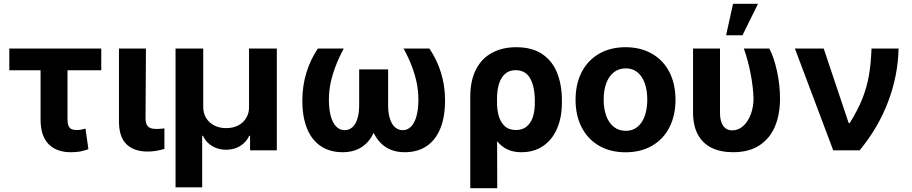

<svg xmlns="http://www.w3.org/2000/svg" viewBox="-20 -783 4748 1000"><path d="M507.4 -417.2H28.5V-530.3H507.4ZM331.6 -530.3V-159.7Q331.6 -139 337.2 -127Q342.8 -115 352.7 -110.4Q362.7 -105.8 377.7 -105.8Q392.2 -105.8 403.7 -108Q415.1 -110.2 425.2 -113.3L440.5 -6Q416.8 2.5 396.7 6.1Q376.5 9.8 349 9.8Q273.5 9.8 232.4 -33Q191.3 -75.7 191.3 -160.3V-530.3Z M740.1 -530.3 738 -164.9Q738.6 -144.6 744.9 -132.8Q751.2 -121 763.5 -116.1Q775.8 -111.3 794.6 -111.3Q809.6 -111.3 828.3 -113.4Q833.6 -114.2 836.3 -114.2V-7.4Q816.2 -1.2 794.6 2.5Q772.9 6.3 749.4 6.3Q678.4 6.3 639.3 -31.1Q600.3 -68.4 599.7 -147.9V-530.3Z M894.3 -530.3H1038.5V-226.1Q1038.5 -194 1053.5 -168.8Q1068.6 -143.5 1095.8 -129.6Q1122.9 -115.7 1157.7 -115.7Q1193.3 -115.7 1220.4 -129.6Q1247.5 -143.5 1262.5 -168.8Q1277.6 -194 1277 -226.1V-530.3H1421.8V0H1282.5V-75.8H1278.2Q1262.1 -41.4 1230.3 -22.2Q1198.5 -3 1157.6 -3Q1117.1 -3 1085.1 -22.2Q1053 -41.4 1036.9 -75.8H1033V192.6H894.3Z M1693 -263.8Q1693 -214.9 1702.6 -179.2Q1712.2 -143.6 1730.7 -124.3Q1749.2 -105 1774.7 -105Q1797.8 -105 1815 -120Q1832.2 -135 1841.4 -164.4Q1850.7 -193.7 1850.7 -235.1V-421.4H1955.8V-249.4Q1955.8 -169.7 1934.7 -111.5Q1913.5 -53.2 1870.7 -21.7Q1828 9.8 1764 9.8Q1699.3 9.8 1651.9 -21.2Q1604.5 -52.2 1579.3 -113.3Q1554.1 -174.5 1554.7 -263.5Q1555.2 -336.8 1575.8 -404.5Q1596.3 -472.2 1635.6 -530.3H1770.2Q1742.9 -478.5 1725.9 -432.7Q1708.9 -386.8 1700.9 -346.1Q1693 -305.3 1693 -263.8ZM2297.9 -263.5Q2298.4 -174.5 2273.2 -113.3Q2248 -52.2 2200.8 -21.2Q2153.7 9.8 2088.1 9.8Q2025.1 9.8 1982.1 -21.7Q1939.1 -53.2 1917.7 -111.5Q1896.3 -169.7 1896.3 -249.4V-421.4H2001.4V-235.1Q2001.4 -194.2 2010.8 -164.6Q2020.3 -135 2037.8 -120Q2055.3 -105 2077.4 -105Q2103.3 -105 2121.6 -124.3Q2139.9 -143.6 2149.5 -179.2Q2159.1 -214.9 2159.1 -263.8Q2159.1 -305.3 2151.4 -346.3Q2143.6 -387.3 2126.9 -432.9Q2110.1 -478.5 2081.9 -530.3H2216.4Q2255.8 -472.2 2276.8 -404.3Q2297.9 -336.4 2297.9 -263.5Z M2669 -537.1Q2752.1 -537.1 2805.2 -500.6Q2858.3 -464.2 2882.4 -401.8Q2906.6 -339.4 2906.6 -259.1V-249.3Q2906.6 -171.5 2881.3 -113.2Q2856 -54.8 2808.6 -22.5Q2761.2 9.8 2696.3 9.8Q2637.3 9.8 2599.1 -18.9Q2560.9 -47.6 2539.3 -98.3Q2517.6 -149 2503.7 -224.2L2568.5 -250.4Q2568.5 -212.7 2577.2 -180.6Q2585.9 -148.4 2607.8 -127.1Q2629.7 -105.8 2667.1 -105.8Q2703.3 -105.8 2725.5 -126.2Q2747.8 -146.6 2756.9 -178.5Q2766 -210.3 2765.5 -249.3V-259.1Q2765.5 -330.1 2741.8 -373.8Q2718.1 -417.5 2665.1 -417.5Q2631.4 -417.5 2609.7 -397.6Q2588 -377.6 2578.2 -343.9Q2568.5 -310.2 2568.5 -267.4L2569.8 197.3H2429.4V-280.2Q2429.4 -362.7 2458.6 -420.3Q2487.8 -478 2541.9 -507.5Q2596 -537.1 2669 -537.1Z M2977.7 -263.2Q2977.7 -345.3 3009.3 -407Q3041 -468.8 3100 -502.9Q3159.1 -537.1 3238.1 -537.1Q3317.1 -537.1 3376.2 -502.9Q3435.4 -468.8 3466.8 -407Q3498.2 -345.3 3498.2 -263.2Q3498.2 -182.2 3466.8 -120.2Q3435.4 -58.2 3376.2 -24Q3317.1 10.2 3238.1 10.2Q3159.1 10.2 3100 -24Q3041 -58.2 3009.3 -120.2Q2977.7 -182.2 2977.7 -263.2ZM3351.2 -264.4Q3351.2 -311.3 3338.6 -348.1Q3325.9 -385 3300.7 -406Q3275.5 -427 3239.2 -427Q3202.4 -427 3176.4 -406Q3150.4 -385 3137.3 -348.4Q3124.1 -311.9 3124.1 -264.4Q3124.1 -216.9 3137.3 -180.2Q3150.4 -143.6 3176.4 -122.6Q3202.4 -101.6 3239.2 -101.6Q3275.5 -101.6 3300.7 -122.6Q3325.9 -143.6 3338.6 -180.5Q3351.2 -217.4 3351.2 -264.4Z M3730 -530.3V-196.4Q3730 -163.4 3738.5 -142.9Q3747.1 -122.4 3761.1 -113.2Q3775.2 -104 3793.4 -104Q3826.4 -104 3851.8 -127.5Q3877.1 -151.1 3890.9 -189.1Q3904.7 -227.1 3904.7 -269.5Q3902.6 -331.8 3889.1 -401.2Q3875.6 -470.5 3854.1 -530.3H3986.9Q4010.9 -484.8 4026.7 -413.3Q4042.6 -341.9 4042.6 -269.5Q4042.6 -188.4 4016.8 -125.7Q3991 -63 3936.4 -26.6Q3881.8 9.8 3798 9.8Q3733.9 9.8 3687 -12.8Q3640.2 -35.5 3614.9 -81.9Q3589.6 -128.3 3589.6 -198.3V-530.3ZM3797.9 -763.1H3927.9L3847 -599.2H3761.7Z M4120.1 -530.3H4270.1L4400.3 -141.9H4405.6Q4448.3 -210.6 4471.6 -269.6Q4494.9 -328.6 4505.4 -388.7Q4516 -448.8 4519.2 -530.3H4660Q4657.3 -389.4 4605.5 -253Q4553.7 -116.6 4457.2 0H4319.7Z"/></svg>

Font: WEMIX Pretendard Variable
Style: Regular
Weight: 400
Designer: Base glyphs from Inter by Rasmus Andersson; Hangeul glyphs from Noto Sans CJK(Source Han Sans) by Jang Soo-young and Kan
Foundry: Kil Hyung-jin
Version: Version 1.000;Glyphs 3.2 (3208)